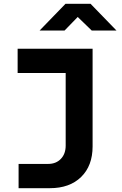

<svg xmlns="http://www.w3.org/2000/svg" viewBox="-20 -805 640 1005"><path d="M77.3 180V53H231.8Q273.5 53 298.6 26.6Q323.8 0.3 323.8 -42.9V-423H72.3V-550H464.7V-38.6Q464.7 62.6 404.7 121.3Q344.7 180 241.2 180ZM187.1 -645 322.7 -785H454.1L589.9 -645H460.3L386.8 -716.2L317.8 -645Z"/></svg>

Font: JetBrains Mono
Style: Regular
Weight: 400
Monospace: yes
Designer: Philipp Nurullin, Konstantin Bulenkov
Foundry: JetBrains
Version: Version 2.305